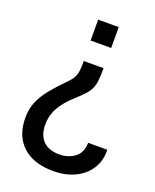

<svg xmlns="http://www.w3.org/2000/svg" viewBox="-136 -607 707 878"><g transform="rotate(20 217.5 -168.5)"><path d="M287.1 -328.6Q287.1 -293 284.7 -270Q282.2 -247.1 275.2 -230.5Q268.1 -213.9 253.4 -197.3Q238.8 -180.7 213.9 -158.2Q179.2 -127 159.9 -100.1Q140.6 -73.3 132.6 -47.9Q124.5 -22.5 124.5 3.9Q124.5 55.6 152.1 83.5Q179.7 111.3 231 111.3Q275.4 111.3 306.4 87.1Q337.4 63 337.4 16.1H429.2L430.7 19Q431.6 71.3 406 110.3Q380.4 149.4 335 170.9Q289.6 192.3 231 192.3Q134.8 192.3 81.6 143.3Q28.3 94.2 28.3 6.3Q28.3 -35.7 42.3 -70.1Q56.2 -104.5 84 -138.9Q111.8 -173.4 153.8 -215.8Q170.9 -233.4 178.7 -247.8Q186.5 -262.2 188.7 -280.5Q190.9 -298.8 190.9 -328.6ZM288.1 -528.8V-427.3H188V-528.8Z"/></g></svg>

Font: Roboto Slab LO
Style: Regular
Weight: 400
Designer: Google
Version: Version 2.000